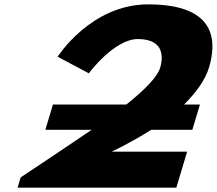

<svg xmlns="http://www.w3.org/2000/svg" viewBox="-20 -860 994 880"><path d="M611.9 -681C745 -681 723.2 -580 714.2 -550C701.1 -505.9 639.6 -445.1 559.1 -381H222.6L187.9 -265H399.8C227.6 -147.9 74.7 -47 74.7 -47L60.7 0H788.3L837.7 -165H492.6C492.6 -165 576.2 -204.2 673.2 -265H861.6L896.3 -381H823.9C876.6 -433.8 920.4 -491.8 937.8 -550C968.9 -654 987.6 -840 659.4 -840C395.9 -840 244.2 -600 244.2 -600L387 -524C387 -524 503 -681 611.9 -681Z"/></svg>

Font: Hussar
Style: BdSuprExtOblThree
Weight: 700
Foundry: Cannot Into Space Fonts
Version: Version 2.00